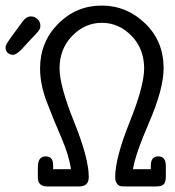

<svg xmlns="http://www.w3.org/2000/svg" viewBox="-83 -670 628 690"><path d="M-63 -499Q-63 -501 -62.5 -503Q-62 -505 -61 -507.5Q-60 -510 -59 -512.5Q-58 -515 -55 -519Q-52 -523 -49.5 -527Q-47 -531 -42 -538Q-37 -545 -32 -551.5Q-27 -558 -19 -569Q-11 -580 -3 -591Q11 -611 28 -611Q41 -611 51.5 -601.5Q62 -592 62 -578Q62 -574 61.5 -571Q61 -568 58.5 -563.5Q56 -559 53 -555.5Q50 -552 44 -545.5Q38 -539 32 -533Q26 -527 15 -515Q4 -503 -6 -492Q-25 -473 -36 -473Q-47 -473 -55 -480Q-63 -487 -63 -499ZM-63 -499Q-63 -501 -62.5 -503Q-62 -505 -61 -507.5Q-60 -510 -59 -512.5Q-58 -515 -55 -519Q-52 -523 -49.5 -527Q-47 -531 -42 -538Q-37 -545 -32 -551.5Q-27 -558 -19 -569Q-11 -580 -3 -591Q11 -611 28 -611Q41 -611 51.5 -601.5Q62 -592 62 -578Q62 -574 61.5 -571Q61 -568 58.5 -563.5Q56 -559 53 -555.5Q50 -552 44 -545.5Q38 -539 32 -533Q26 -527 15 -515Q4 -503 -6 -492Q-25 -473 -36 -473Q-47 -473 -55 -480Q-63 -487 -63 -499ZM53 -32V-69Q53 -108 81 -108Q108 -108 108 -76V-62H172Q165 -112 137 -176.5Q109 -241 85 -304Q61 -367 61 -424Q61 -519 126 -584.5Q191 -650 283 -650Q372 -650 438.5 -586Q505 -522 505 -425Q505 -351 453.5 -231.5Q402 -112 395 -62H459V-75Q459 -108 486 -108Q513 -108 513 -74V-36Q513 -18 506.5 -9Q500 0 478 0H367Q356 0 350 -1Q344 -2 337.5 -10Q331 -18 331 -34Q331 -102 383 -231.5Q435 -361 435 -424Q435 -495 389.5 -541.5Q344 -588 283 -588Q222 -588 176.5 -541Q131 -494 131 -424Q131 -362 183.5 -231.5Q236 -101 236 -34Q236 0 202 0H87Q53 0 53 -32Z"/></svg>

Font: CMU Typewriter Text
Style: Regular
Weight: 500
Monospace: yes
Version: Version 0.7.0